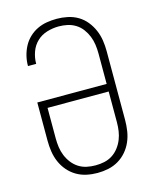

<svg xmlns="http://www.w3.org/2000/svg" viewBox="-113 -819 726 904"><g transform="rotate(-15 250.0 -367.5)"><path d="M250 8Q223 8 197 2.5Q171 -3 148 -16.5Q125 -30 107.5 -50.5Q90 -71 79.5 -95.5Q69 -120 65 -146.5Q61 -173 61 -200V-386H399V-535Q399 -556 396 -577.5Q393 -599 385 -619Q377 -639 364 -656.5Q351 -674 332.5 -685.5Q314 -697 293 -701.5Q272 -706 251 -706Q222 -706 193.5 -697.5Q165 -689 144 -669Q123 -649 113 -621Q103 -593 103 -565V-563H63V-565Q63 -589 69 -613Q75 -637 86.5 -658.5Q98 -680 116 -697Q134 -714 156 -724.5Q178 -735 202 -739Q226 -743 251 -743Q277 -743 303.5 -737.5Q330 -732 353 -718.5Q376 -705 393 -684Q410 -663 420.5 -638.5Q431 -614 435 -588Q439 -562 439 -535V-200Q439 -173 435 -146.5Q431 -120 420.5 -95.5Q410 -71 392.5 -50.5Q375 -30 352 -16.5Q329 -3 303 2.5Q277 8 250 8ZM250 -29Q272 -29 293 -33.5Q314 -38 332 -49.5Q350 -61 363.5 -78.5Q377 -96 385 -116Q393 -136 396 -157Q399 -178 399 -200V-349H101V-200Q101 -178 104 -157Q107 -136 115 -116Q123 -96 136.5 -78.5Q150 -61 168 -49.5Q186 -38 207 -33.5Q228 -29 250 -29Z"/></g></svg>

Font: Iosevka SS18 Extralight
Style: Regular
Weight: 200
Monospace: yes
Designer: Belleve Invis
Foundry: Belleve Invis
Version: Version 25.1.1; ttfautohint (v1.8.4)